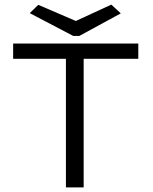

<svg xmlns="http://www.w3.org/2000/svg" viewBox="-20 -813 665 833"><path d="M266 0V-558H37V-624H580V-558H343V0ZM463 -793 504 -755 324 -657H298L109 -756L146 -792L309 -722Z"/></svg>

Font: Inconsolata Expanded
Style: Regular
Weight: 400
Width: 7
Monospace: yes
Designer: Raph Levien, Cyreal, Brenton Simpson
Foundry: Raph Levien, Cyreal, Google
Version: Version 3.100; ttfautohint (v1.8.4.7-5d5b)